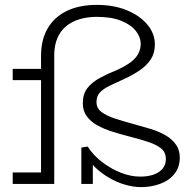

<svg xmlns="http://www.w3.org/2000/svg" viewBox="-20 -753 772 786"><path d="M558 13Q525 13 490 2.5Q455 -8 423.5 -27Q392 -46 368 -69.5Q344 -93 333 -118L360 -101V0H313V-149L339 -153Q362 -117 398 -89.5Q434 -62 474.5 -46Q515 -30 554 -30Q586 -30 609.5 -38.5Q633 -47 646 -63Q659 -79 659 -102Q659 -129 640.5 -144.5Q622 -160 589.5 -171Q557 -182 514 -193Q475 -203 440 -214Q405 -225 377.5 -240.5Q350 -256 334.5 -278Q319 -300 319 -331Q319 -368 337.5 -392Q356 -416 388 -433.5Q420 -451 458 -466Q493 -482 514.5 -498Q536 -514 546 -533Q556 -552 556 -573Q556 -601 536 -626.5Q516 -652 476 -668Q436 -684 376 -684Q338 -684 306 -674.5Q274 -665 250.5 -645.5Q227 -626 214.5 -596Q202 -566 202 -527V0H148V-524Q148 -591 175.5 -637.5Q203 -684 254 -708.5Q305 -733 376 -733Q447 -733 500.5 -710.5Q554 -688 584 -651.5Q614 -615 614 -571Q614 -536 597.5 -510.5Q581 -485 552.5 -465.5Q524 -446 487 -429Q454 -414 429 -402Q404 -390 389.5 -375Q375 -360 375 -335Q375 -310 395.5 -294.5Q416 -279 451 -267.5Q486 -256 531 -244Q564 -235 597 -225Q630 -215 657 -199.5Q684 -184 700 -161.5Q716 -139 716 -108Q716 -68 693.5 -40.5Q671 -13 634.5 0Q598 13 558 13ZM32 0V-47H194V0ZM32 -425V-471H187V-425Z"/></svg>

Font: BioRhyme Light
Style: Regular
Weight: 300
Designer: Aoife Mooney
Foundry: Aoife Mooney Type
Version: Version 1.600;gftools[0.9.33]